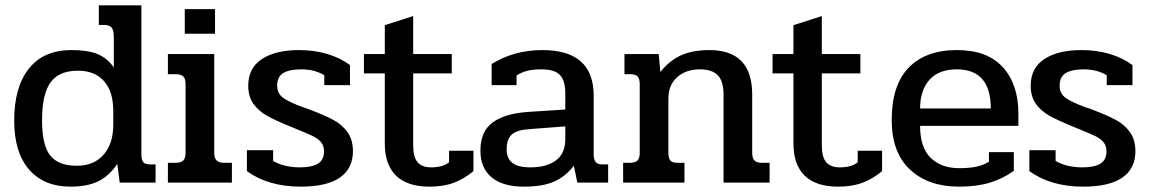

<svg xmlns="http://www.w3.org/2000/svg" viewBox="-20 -682 4293 717"><path d="M33 -232Q33 -357 88 -426Q143 -495 247 -495Q308 -495 344.5 -480Q381 -465 405 -430V-545Q405 -569 397 -579Q389 -589 366 -589H349V-662H508V-107Q508 -85 515 -76.5Q522 -68 541 -68H561V0H427L418 -70Q388 -25 347 -5Q306 15 243 15Q144 15 88.5 -49Q33 -113 33 -232ZM403 -216V-267Q403 -340 368.5 -379Q334 -418 271 -418Q200 -418 168.5 -374Q137 -330 137 -233Q137 -141 167 -102Q197 -63 267 -63Q331 -63 367 -104.5Q403 -146 403 -216Z M670 -648H783V-556H670ZM607 -74H636Q656 -74 664.5 -83Q673 -92 673 -112V-369Q673 -388 664.5 -396.5Q656 -405 636 -405H607V-480H780V-111Q780 -92 789 -83Q798 -74 817 -74H846V0H607Z M902 -43V-121H1000V-81Q1041 -57 1100 -57Q1145 -57 1167.5 -71Q1190 -85 1190 -117Q1190 -138 1178.5 -151.5Q1167 -165 1147 -174.5Q1127 -184 1068 -208Q1009 -232 977.5 -249.5Q946 -267 926.5 -294Q907 -321 907 -362Q907 -428 958 -461.5Q1009 -495 1097 -495Q1153 -495 1202 -480.5Q1251 -466 1287 -439V-364H1191V-401Q1155 -423 1105 -423Q1060 -423 1037.5 -409Q1015 -395 1015 -362Q1015 -332 1039 -315.5Q1063 -299 1113 -281Q1127 -277 1144 -270Q1196 -250 1227 -233Q1258 -216 1278 -188Q1298 -160 1298 -117Q1298 -53 1249.5 -19Q1201 15 1103 15Q982 15 902 -43Z M1417 -146V-408H1339V-480H1417V-588L1523 -622V-480H1667V-408H1523V-139Q1523 -95 1539.5 -76Q1556 -57 1590 -57Q1634 -57 1657 -76V-119H1748V-43Q1715 -15 1676 0Q1637 15 1584 15Q1501 15 1459 -26Q1417 -67 1417 -146Z M1774 -119Q1774 -191 1819.5 -224.5Q1865 -258 1951 -264L2091 -273V-334Q2091 -381 2071 -402Q2051 -423 2003 -423Q1970 -423 1948.5 -417.5Q1927 -412 1909 -400V-364H1816V-443Q1900 -495 2005 -495Q2197 -495 2197 -325V-106Q2197 -86 2204.5 -77Q2212 -68 2229 -68H2251V0H2136L2123 -63Q2091 -22 2048.5 -3.5Q2006 15 1937 15Q1857 15 1815.5 -20Q1774 -55 1774 -119ZM2091 -162V-210L1959 -200Q1910 -197 1891 -179.5Q1872 -162 1872 -124Q1872 -91 1893 -74Q1914 -57 1961 -57Q2021 -57 2056 -83Q2091 -109 2091 -162Z M2307 -74H2332Q2352 -74 2360.5 -82.5Q2369 -91 2369 -111V-368Q2369 -388 2361 -396.5Q2353 -405 2333 -405H2312V-480H2440L2446 -413Q2480 -456 2523.5 -475.5Q2567 -495 2629 -495Q2789 -495 2789 -329V-111Q2789 -91 2797.5 -82.5Q2806 -74 2826 -74H2854V0H2682V-328Q2682 -378 2661 -400.5Q2640 -423 2593 -423Q2542 -423 2509 -394Q2476 -365 2476 -313V-111Q2476 -91 2483.5 -82.5Q2491 -74 2510 -74H2536V0H2307Z M2943 -146V-408H2865V-480H2943V-588L3049 -622V-480H3193V-408H3049V-139Q3049 -95 3065.5 -76Q3082 -57 3116 -57Q3160 -57 3183 -76V-119H3274V-43Q3241 -15 3202 0Q3163 15 3110 15Q3027 15 2985 -26Q2943 -67 2943 -146Z M3310 -234Q3310 -364 3373.5 -429.5Q3437 -495 3554 -495Q3667 -495 3725 -431Q3783 -367 3783 -258V-212H3416Q3416 -131 3455.5 -92.5Q3495 -54 3562 -54Q3600 -54 3626 -59.5Q3652 -65 3673 -78V-114H3766V-44Q3724 -14 3675.5 0.5Q3627 15 3561 15Q3447 15 3378.5 -48.5Q3310 -112 3310 -234ZM3680 -277Q3680 -423 3553 -423Q3486 -423 3451 -384Q3416 -345 3416 -277Z M3824 -43V-121H3922V-81Q3963 -57 4022 -57Q4067 -57 4089.5 -71Q4112 -85 4112 -117Q4112 -138 4100.5 -151.5Q4089 -165 4069 -174.5Q4049 -184 3990 -208Q3931 -232 3899.5 -249.5Q3868 -267 3848.5 -294Q3829 -321 3829 -362Q3829 -428 3880 -461.5Q3931 -495 4019 -495Q4075 -495 4124 -480.5Q4173 -466 4209 -439V-364H4113V-401Q4077 -423 4027 -423Q3982 -423 3959.5 -409Q3937 -395 3937 -362Q3937 -332 3961 -315.5Q3985 -299 4035 -281Q4049 -277 4066 -270Q4118 -250 4149 -233Q4180 -216 4200 -188Q4220 -160 4220 -117Q4220 -53 4171.5 -19Q4123 15 4025 15Q3904 15 3824 -43Z"/></svg>

Font: Pridi
Style: Regular
Weight: 400
Designer: Katatrad Team
Foundry: CadsonDemak
Version: Version 1.001